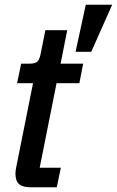

<svg xmlns="http://www.w3.org/2000/svg" viewBox="-20 -788 492 808"><path d="M107 0Q75 0 60 -13.5Q45 -27 45 -57Q45 -71 49 -88L119 -438H52L69 -520H103Q128 -520 137.5 -529Q147 -538 152 -566L171 -661H263L235 -520H330L314 -438H218L147 -82H236L219 0ZM364 -570H298L341 -768H452Z"/></svg>

Font: IBM Plex Sans Cond Medm
Style: Italic
Weight: 500
Width: 3
Italic angle: -11°
Designer: Mike Abbink, Paul van der Laan, Pieter van Rosmalen
Foundry: Bold Monday
Version: Version 1.3